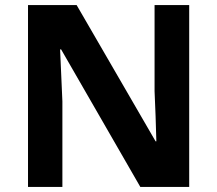

<svg xmlns="http://www.w3.org/2000/svg" viewBox="-20 -734 853 754"><path d="M723 0H531L220 -540H216Q218 -489 220.5 -438Q223 -387 225 -336V0H90V-714H281L591 -179H594Q593 -229 591 -278Q589 -327 587 -376V-714H723Z"/></svg>

Font: Noto Sans Myanmar
Style: Bold
Weight: 700
Designer: Monotype Design Team
Foundry: Monotype Imaging Inc.
Version: Version 2.107; ttfautohint (v1.8.4.7-5d5b)